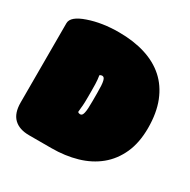

<svg xmlns="http://www.w3.org/2000/svg" viewBox="-147 -781 911 921"><g transform="rotate(30 308.5 -321.0)"><path d="M311 -336.9Q311 -361.3 310.1 -377.7Q309.1 -394 306.6 -404.1Q304.2 -414.1 300.3 -418.2Q296.4 -422.4 290.5 -422.4Q282.7 -422.4 277.3 -417.5Q278.3 -408.7 280.3 -394Q281.2 -386.7 281.7 -371.1Q282.2 -355.5 282.2 -331.5V-299.8Q282.2 -267.1 280.8 -251.5Q279.8 -243.7 279.3 -237.3Q278.8 -231 278.3 -225.6V-223.1L277.8 -222.7V-216.8L277.3 -216.3V-213.9Q282.7 -209 290.5 -209Q296.4 -209 300.3 -213.1Q304.2 -217.3 306.6 -227.3Q309.1 -237.3 310.1 -253.7Q311 -270 311 -294.4ZM128.9 0.5Q74.2 0.5 44.9 -28.1Q15.6 -56.6 15.6 -115.2V-554.7Q15.6 -592.3 90.3 -617.7Q163.6 -643.1 256.3 -643.1Q336.9 -643.1 401.6 -623Q466.3 -603 511.7 -562.5Q557.1 -522 581.8 -460Q606.4 -397.9 606.4 -314.5Q606.4 -233.4 579.6 -174.1Q552.7 -114.7 505.4 -75.9Q458 -37.1 393.3 -18.3Q328.6 0.5 252.4 0.5Z"/></g></svg>

Font: Modak sl
Style: Regular
Weight: 400
Designer: Sarang Kulkarni, Maithili Shingre, Noopur Datye
Foundry: Ek Type
Version: Version 1.036;PS Version 1.000;hotconv 1.0.79;makeotf.lib2.5